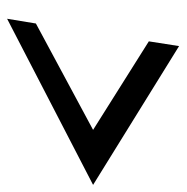

<svg xmlns="http://www.w3.org/2000/svg" viewBox="-12 -546 512 527"><g transform="rotate(90 243.5 -282.0)"><path d="M31 -46 487 -282 106 -518 93 -435 336 -282 44 -125Z"/></g></svg>

Font: Charger Pro
Style: BdNarObl
Weight: 700
Designer: Jasper
Foundry: Cannot Into Space Fonts
Version: Version 1.09